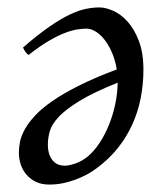

<svg xmlns="http://www.w3.org/2000/svg" viewBox="-20 -477 433 517"><path d="M215.8 -55.2Q233.4 -69.8 248 -92Q262.7 -114.3 273.4 -140.9Q284.2 -167.5 290.3 -196.5Q296.4 -225.6 296.9 -254.4Q232.4 -228.5 195.1 -205.8Q157.7 -183.1 138.4 -162.6Q119.1 -142.1 114 -123.5Q108.9 -105 108.9 -87.9Q108.9 -72.3 112.8 -61.5Q116.7 -50.8 122.8 -43.9Q128.9 -37.1 137 -33.9Q145 -30.8 153.8 -30.8Q166 -30.8 183.3 -36.9Q200.7 -43 215.8 -55.2ZM366.2 -289.1Q366.2 -251 359.1 -214.1Q352.1 -177.2 336.9 -143.3Q321.8 -109.4 297.9 -79.1Q273.9 -48.8 240.2 -23.9Q228.5 -15.1 214.1 -7.3Q199.7 0.5 183.3 6.6Q167 12.7 149.2 16.4Q131.3 20 112.8 20Q91.8 20 76.4 12.5Q61 4.9 50.8 -7.3Q40.5 -19.5 35.6 -34.9Q30.8 -50.3 30.8 -65.9Q30.8 -79.6 33.9 -95.5Q37.1 -111.3 46.9 -128.9Q56.6 -146.5 74.5 -165.8Q92.3 -185.1 121.6 -205.3Q150.9 -225.6 193.4 -246.8Q235.8 -268.1 294.4 -290Q290.5 -314 282 -334.2Q273.4 -354.5 262.2 -369.1Q251 -383.8 238 -391.8Q225.1 -399.9 212.9 -399.9Q202.6 -399.9 188 -397.7Q173.3 -395.5 154.3 -388.2Q135.3 -380.9 111.1 -366.7Q86.9 -352.5 57.1 -329.1Q51.8 -332 47.6 -338.6Q43.5 -345.2 42 -349.1Q82 -383.8 112.8 -405Q143.6 -426.3 167.7 -437.7Q191.9 -449.2 211.2 -453.1Q230.5 -457 248 -457Q264.2 -457 284.7 -448Q305.2 -439 323.2 -419.2Q341.3 -399.4 353.8 -367.2Q366.2 -335 366.2 -289.1Z"/></svg>

Font: Gentium Plus CyrE
Style: Italic
Weight: 400
Italic angle: -8°
Designer: J. Victor Gaultney, Annie Olsen, Iska Routamaa, Becca Hirsbrunner
Foundry: SIL International
Version: Version 5.000